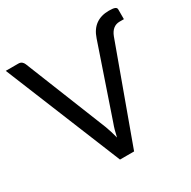

<svg xmlns="http://www.w3.org/2000/svg" viewBox="-161 -874 1019 1027"><g transform="rotate(-30 349.0 -360.0)"><path d="M509 -623.5Q525 -672 558 -695.8Q591 -719.5 639.5 -719.5Q666 -719.5 676.5 -715Q687 -710.5 687 -700.5V-640H660Q638 -640 621.2 -626.8Q604.5 -613.5 594.5 -587L380.5 0H293.5L1.5 -716.5H79Q92 -716.5 100 -710Q108 -703.5 112 -693.5L314.5 -188Q321 -171 327 -151.2Q333 -131.5 338.5 -110Q343 -131.5 348.5 -151.2Q354 -171 360.5 -188Z"/></g></svg>

Font: Lato
Style: Regular
Weight: 400
Designer: Lukasz Dziedzic with Adam Twardoch and Botio Nikoltchev
Foundry: tyPoland Lukasz Dziedzic
Version: Version 2.015; 2015-08-06; http://www.latofonts.com/